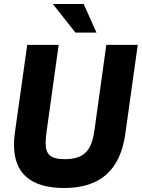

<svg xmlns="http://www.w3.org/2000/svg" viewBox="-20 -921 708 959"><path d="M300 18C478 18 580 -68 606 -253L668 -697H511L452 -272C439 -178 408 -126 304 -126C230 -126 208 -151 208 -207C208 -223 210 -243 213 -266L273 -697H116L54 -256C51 -235 50 -215 50 -197C50 -54 135 18 300 18ZM244 -901 357 -758H462L398 -901Z"/></svg>

Font: HK Grotesk Black
Style: Italic
Weight: 900
Italic angle: -16°
Designer: Alfredo Marco Pradil
Foundry: Hanken Design Co.
Version: Version 3.001;FEAKit 1.0